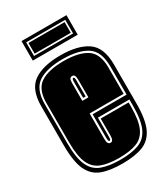

<svg xmlns="http://www.w3.org/2000/svg" viewBox="-165 -708 685 792"><g transform="rotate(-30 177.5 -312.0)"><path d="M180 11Q120 11 82 -3.5Q44 -18 25.5 -58Q7 -98 7 -176V-361Q7 -442 52 -473Q97 -504 180 -504Q263 -504 308 -473Q353 -442 353 -361V-176Q353 -98 334 -58Q315 -18 277 -3.5Q239 11 180 11ZM180 -7Q234 -7 268.5 -20Q303 -33 319.5 -69.5Q336 -106 336 -176V-204H186V-115Q186 -104 184.5 -100.5Q183 -97 180 -97Q174 -97 174 -115V-227H336V-361Q336 -433 295.5 -459.5Q255 -486 180 -486Q105 -486 64.5 -459.5Q24 -433 24 -361V-176Q24 -106 40.5 -69.5Q57 -33 92 -20Q127 -7 180 -7ZM180 -16Q129 -16 96 -28.5Q63 -41 47.5 -75.5Q32 -110 32 -176V-361Q32 -428 70 -452.5Q108 -477 180 -477Q251 -477 289 -452.5Q327 -428 327 -361V-236H165V-115Q165 -99 169 -93.5Q173 -88 180 -88Q194 -88 194 -115V-195H327V-176Q327 -110 311.5 -75.5Q296 -41 263.5 -28.5Q231 -16 180 -16ZM165 -296H194V-381Q194 -406 180 -406Q173 -406 169 -401Q165 -396 165 -381ZM174 -305V-382Q174 -397 180 -397Q186 -397 186 -382V-305ZM71 -542V-635H285V-542ZM85 -556H271V-621H85ZM92 -563V-614H264V-563Z"/></g></svg>

Font: Alumni Sans Collegiate One SC
Style: Regular
Weight: 400
Designer: Robert E. Leuschke
Foundry: Robert E. Leuschke
Version: Version 1.100